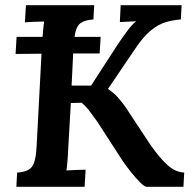

<svg xmlns="http://www.w3.org/2000/svg" viewBox="-20 -720 742 740"><path d="M43 0 46 -55Q87 -57 102.5 -76.5Q118 -96 121 -154L140 -513L40 -512L44 -578H144Q147 -616 150 -637Q134 -637 111.5 -636Q89 -635 76 -634L80 -700H343L340 -645Q307 -643 290 -630.5Q273 -618 267 -578H368L364 -514H262L256 -390H331L430 -543Q448 -570 468 -597.5Q488 -625 505 -638Q490 -637 472.5 -636.5Q455 -636 442 -635L445 -700H680L677 -645Q648 -643 620 -635Q592 -627 562.5 -603.5Q533 -580 501 -532L396 -377Q418 -363 433.5 -345.5Q449 -328 462 -310L559 -163Q596 -110 626.5 -83Q657 -56 690 -55L687 0H546Q537 0 520.5 -16.5Q504 -33 485.5 -56Q467 -79 452 -101L355 -251Q341 -271 325 -292Q309 -313 294 -324Q289 -324 276 -323.5Q263 -323 253 -323L243 -149Q242 -122 240 -98.5Q238 -75 236 -63Q252 -64 274.5 -65Q297 -66 310 -66L306 0Z"/></svg>

Font: Lora SemiBold
Style: Italic
Weight: 600
Italic angle: -3°
Designer: Olga Karpushina, Alexei Vanyashin (Cyrillic)
Foundry: Cyreal
Version: Version 3.011; ttfautohint (v1.8.4.7-5d5b)